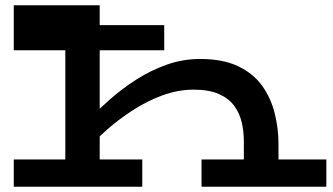

<svg xmlns="http://www.w3.org/2000/svg" viewBox="-20 -706 1258 726"><path d="M902 0V-173Q902 -209 894 -243.5Q886 -278 865.5 -306Q845 -334 807.5 -350.5Q770 -367 713 -367Q652 -367 593 -345Q534 -323 481 -288.5Q428 -254 385 -216Q342 -178 311 -146V-250Q349 -289 395.5 -330Q442 -371 496 -405.5Q550 -440 610.5 -461.5Q671 -483 737 -483Q823 -483 880.5 -455.5Q938 -428 971 -382Q1004 -336 1018.5 -278.5Q1033 -221 1033 -161V0ZM32 0V-103H518V0ZM227 0V-583H32V-686H357V0ZM32 -516V-611H601V-516ZM742 0V-103H1214V0Z"/></svg>

Font: BioRhyme Expanded SemiBold
Style: Regular
Weight: 600
Width: 7
Designer: Aoife Mooney
Foundry: Aoife Mooney Type
Version: Version 1.600;gftools[0.9.33]